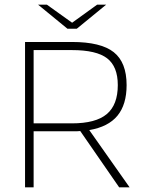

<svg xmlns="http://www.w3.org/2000/svg" viewBox="-20 -808 620 828"><path d="M125 -242V0H88V-627H290Q415 -627 470.5 -583Q526 -539 526 -441Q526 -357 486.5 -309Q447 -261 365 -247L539 0H494L326 -243Q320 -242 313.5 -242Q307 -242 293 -242ZM488 -441Q488 -521 442 -556.5Q396 -592 290 -592H125V-276H290Q393 -276 440.5 -316Q488 -356 488 -441ZM144 -788H182L291 -710L399 -788H438L311 -684H271Z"/></svg>

Font: Blinker ExtraLight
Style: Regular
Weight: 200
Designer: Juergen Huber
Foundry: supertype
Version: Version 1.017;hotconv 1.0.117;makeotfexe 2.5.65602